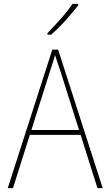

<svg xmlns="http://www.w3.org/2000/svg" viewBox="-20 -971 570 991"><path d="M20 0 250 -715H280L510 0H483L396 -275H134L47 0ZM237 -600 142 -300H388L293 -600Q286 -620 279 -641.5Q272 -663 264 -687Q258 -664 251 -643Q244 -622 237 -600ZM225 -800Q258 -834 294.5 -875Q331 -916 354 -951H384V-944Q358 -910 319 -866.5Q280 -823 244 -792H225Z"/></svg>

Font: Noto Sans Mono Condensed Thin
Style: Regular
Weight: 100
Width: 3
Designer: Monotype Design Team
Foundry: Monotype Imaging Inc.
Version: Version 2.014; ttfautohint (v1.8.4.7-5d5b)